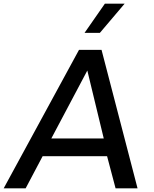

<svg xmlns="http://www.w3.org/2000/svg" viewBox="-57 -1020 835 1040"><path d="M484 -842H401L511 -1000H618ZM523 -174H174L82 0H-37L371 -750H493L688 0H569ZM505 -270 416 -638 221 -270Z"/></svg>

Font: Oakes Grotesk Medium
Style: Italic
Weight: 500
Italic angle: -8°
Designer: Samuel Oakes
Foundry: Samuel Oakes
Version: Version 1.000;PS 001.000;hotconv 1.0.88;makeotf.lib2.5.64775